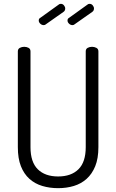

<svg xmlns="http://www.w3.org/2000/svg" viewBox="-20 -975 606 1001"><path d="M427 -707Q427 -720 437 -725.5Q447 -731 460 -731Q472 -731 482.5 -725.5Q493 -720 493 -707V-208Q493 -149 476.5 -108.5Q460 -68 431.5 -42.5Q403 -17 365 -5.5Q327 6 283 6Q239 6 200.5 -5.5Q162 -17 133.5 -42.5Q105 -68 89 -108.5Q73 -149 73 -208V-707Q73 -720 83.5 -725.5Q94 -731 106 -731Q119 -731 129 -725.5Q139 -720 139 -707V-208Q139 -130 177 -92.5Q215 -55 283 -55Q351 -55 389 -92.5Q427 -130 427 -208ZM220 -849Q215 -844 208 -844Q198 -844 190 -851.5Q182 -859 182 -868Q182 -878 190 -882L286 -951Q290 -955 297 -955Q307 -955 313.5 -947Q320 -939 320 -931Q320 -919 311 -913ZM370 -849Q365 -844 358 -844Q348 -844 340 -851.5Q332 -859 332 -868Q332 -878 340 -882L436 -951Q440 -955 447 -955Q457 -955 463.5 -947Q470 -939 470 -931Q470 -919 461 -913Z"/></svg>

Font: Dosis
Style: Book
Weight: 400
Designer: EdgarTolentino, PabloImpallari, IginoMarini
Foundry: EdgarTolentino, PabloImpallari, IginoMarini
Version: Version 1.007